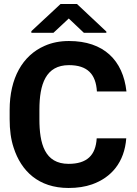

<svg xmlns="http://www.w3.org/2000/svg" viewBox="-20 -925 679 955"><path d="M28 -332C28 -279 34 -232 48 -190C85 -75 171 10 321 10C365 10 404 4 438 -8C534 -42 599 -118 608 -237H461C456 -152 412 -110 321 -110C202 -110 176 -211 176 -332V-379C176 -507 208 -601 323 -601C415 -601 457 -556 462 -470H609C592 -625 496 -721 323 -721C278 -721 238 -713 202 -697C92 -649 28 -536 28 -378ZM136 -762H246L322 -833L397 -762H509V-768L363 -905H281L136 -770Z"/></svg>

Font: Asimov Pro
Style: Bd
Weight: 700
Designer: Google
Version: Version 2.000980; 2014